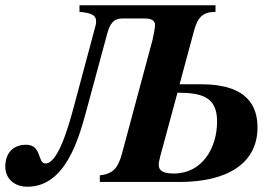

<svg xmlns="http://www.w3.org/2000/svg" viewBox="-79 -689 1053 727"><path d="M593 -338C685 -338 743 -322 743 -229C743 -129 687 -32 579 -32C540 -32 522 -42 522 -65C522 -73 524 -83 529 -102ZM601 -370 655 -570C669 -623 688 -644 737 -644V-669H222V-644C272 -640 285 -629 285 -608C285 -602 284 -596 282 -589L203 -294C179 -203 140 -70 93 -70C62 -70 81 -141 19 -141C-16 -141 -59 -122 -59 -57C-59 -16 -28 18 25 18C169 18 219 -164 247 -266L326 -558C337 -600 351 -619 384 -619H469C495 -619 508 -611 508 -594C507 -577 502 -552 498 -536L383 -108C367 -49 347 -31 299 -25V0H601C784 0 896 -72 896 -206C896 -281 864 -370 682 -370Z"/></svg>

Font: XITS
Style: Bold Italic
Weight: 700
Italic angle: -16.33°
Designer: MicroPress Inc., with final additions and corrections provided by Coen Hoffman, Elsevier (retired)
Version: Version 1.302